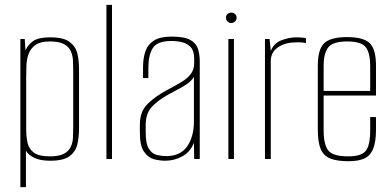

<svg xmlns="http://www.w3.org/2000/svg" viewBox="-20 -656 1615 792"><path d="M64 116V-495H82L85 -448Q95 -471 116.5 -486.5Q138 -502 187 -502Q243 -502 268 -482.5Q293 -463 299.5 -433.5Q306 -404 306 -372V-125Q306 -93 299.5 -62.5Q293 -32 268 -12.5Q243 7 187 7Q147 7 122.5 -4.5Q98 -16 87 -34V116ZM185 -11Q223 -11 243 -21.5Q263 -32 271.5 -49.5Q280 -67 281 -88.5Q282 -110 282 -132V-363Q282 -385 281 -406.5Q280 -428 271.5 -446Q263 -464 243 -474.5Q223 -485 185 -485Q147 -485 127 -471Q107 -457 98.5 -434.5Q90 -412 89 -385.5Q88 -359 88 -335V-123Q88 -93 93.5 -67.5Q99 -42 119.5 -26.5Q140 -11 185 -11Z M419 0V-636H442V0Z M661 7Q640 7 616 1Q592 -5 574.5 -29.5Q557 -54 557 -108V-143Q557 -196 589 -227.5Q621 -259 670 -285Q706 -304 730.5 -319Q755 -334 768 -352Q781 -370 781 -397V-414Q781 -445 767.5 -460.5Q754 -476 732.5 -481.5Q711 -487 688 -487Q629 -487 610.5 -458Q592 -429 592 -376V-334H570V-378Q570 -415 579.5 -443.5Q589 -472 614.5 -488.5Q640 -505 688 -505Q741 -505 765.5 -491Q790 -477 797 -453.5Q804 -430 804 -403V0H781L780 -67Q765 -29 732 -11Q699 7 661 7ZM665 -12Q724 -12 752 -52Q780 -92 780 -157V-338Q766 -317 736.5 -300Q707 -283 676 -267Q631 -242 606 -215Q581 -188 581 -140V-110Q581 -62 594.5 -41.5Q608 -21 628 -16.5Q648 -12 665 -12Z M922 0V-495H945V0ZM934 -561Q925 -561 918.5 -567.5Q912 -574 912 -583Q912 -592 918.5 -598Q925 -604 934 -604Q943 -604 949.5 -598Q956 -592 956 -583Q956 -574 949.5 -567.5Q943 -561 934 -561Z M1073 0V-495H1092L1097 -446Q1110 -478 1140 -489.5Q1170 -501 1199 -502Q1224 -502 1242 -499V-478Q1236 -480 1229 -480.5Q1222 -481 1214.5 -481.5Q1207 -482 1199 -481Q1157 -481 1127 -461Q1097 -441 1097 -404V0Z M1418 9Q1369 9 1341.5 -2.5Q1314 -14 1302.5 -42Q1291 -70 1291 -121V-385Q1291 -453 1317.5 -478Q1344 -503 1412 -503Q1479 -503 1505 -478Q1531 -453 1531 -385V-262H1315V-119Q1315 -59 1334.5 -35Q1354 -11 1416 -11Q1471 -11 1489 -34Q1507 -57 1507 -119V-173H1531V-122Q1531 -73 1520 -44Q1509 -15 1484.5 -3Q1460 9 1418 9ZM1315 -281H1507V-384Q1507 -437 1489 -461Q1471 -485 1412 -485Q1354 -485 1334.5 -461Q1315 -437 1315 -384Z"/></svg>

Font: Alumni Sans Thin Thin
Style: Regular
Weight: 250
Version: Version 1.018